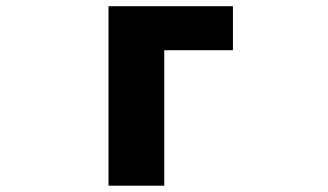

<svg xmlns="http://www.w3.org/2000/svg" viewBox="-20 -589 1040 609"><path d="M324.2 0V-569.3H718.8V-429.7H501V0Z"/></svg>

Font: GenEi Gothic M Heavy
Style: Regular
Weight: 800
Designer: o_tamon (Modified); [Source Han Sans]
Ryoko NISHIZUKA  (kana & ideographs); Paul D. Hunt (Latin, Greek & Cyrillic); Wenl
Version: Version 1.1a;Original Version 1.004